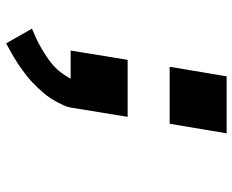

<svg xmlns="http://www.w3.org/2000/svg" viewBox="-88 -472 775 640"><g transform="rotate(90 300.0 -152.5)"><path d="M203 -330 235 -520H425L393 -330ZM125 215 76 129Q93 122 109 114.5Q125 107 140.5 98Q156 89 171 79Q186 69 199.5 57Q213 45 223.5 30.5Q234 16 243 0H149L180 -190H370L339 0Q337 12 331.5 23.5Q326 35 320 46.5Q314 58 306.5 69Q299 80 290.5 90Q282 100 273 109.5Q264 119 254.5 128Q245 137 235 145Q225 153 214 161Q203 169 192.5 176Q182 183 170.5 189.5Q159 196 148 202.5Q137 209 125 215Z"/></g></svg>

Font: Iosevka SS04 Hv Ex Obl
Style: Regular
Weight: 900
Width: 7
Italic angle: -9°
Monospace: yes
Designer: Belleve Invis
Foundry: Belleve Invis
Version: Version 19.0.0; ttfautohint (v1.8.4)